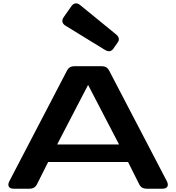

<svg xmlns="http://www.w3.org/2000/svg" viewBox="-20 -1155 1078 1175"><path d="M37.7 -46.9 390.1 -723.1Q397.3 -737 408.7 -743.5Q420.1 -750 436.5 -750H601.6Q618 -750 629.4 -743.5Q640.8 -737 647.9 -723.1L1000.6 -46.9Q1011.4 -26.1 1004.2 -13Q996.9 0 973.7 0H878.3Q861.9 0 850.5 -6.4Q839.2 -12.9 831.9 -27.3L763.6 -163.7H274.7L206.3 -27.3Q199.1 -13.2 187.7 -6.6Q176.4 0 160 0H64.6Q41.4 0 34 -13Q26.7 -26.1 37.7 -46.9ZM708.5 -271.1 519.1 -635.4 329.8 -271.1ZM689.6 -945.2Q704 -933.4 706.7 -920.8Q709.5 -908.1 700.5 -895.7L672.9 -856Q663.6 -843.6 650.8 -841.8Q638.1 -840.1 622.1 -849.8L382 -997.1Q364.8 -1007.4 362 -1021.4Q359.2 -1035.4 370.7 -1051.3L416.5 -1116.5Q427.7 -1132.4 441.9 -1134.3Q456.2 -1136.1 471.2 -1123.4Z"/></svg>

Font: Gyrochrome
Style: Regular
Weight: 400
Designer: David Moles
Foundry: David Moles
Version: Version 1.005;Glyphs 3.2.3 (3260)